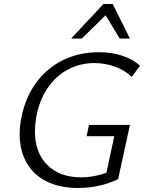

<svg xmlns="http://www.w3.org/2000/svg" viewBox="-20 -927 719 956"><path d="M78 -259Q78 -300 87 -343Q106 -441 159.5 -514.5Q213 -588 293.5 -627.5Q374 -667 472 -667Q536 -667 589 -649.5Q642 -632 677 -600L636 -544Q601 -578 551.5 -595.5Q502 -613 451 -613Q379 -613 318.5 -581Q258 -549 216.5 -487.5Q175 -426 160 -342Q154 -306 154 -273Q154 -167 215.5 -105.5Q277 -44 385 -44Q447 -44 510 -67L549 -249H411L423 -305H627L568 -35Q477 9 368 9Q277 9 211.5 -24Q146 -57 112 -117.5Q78 -178 78 -259ZM495 -907H541L627 -735H576L506 -851L387 -735H334Z"/></svg>

Font: LXGW Bright GB
Style: Italic
Weight: 400
Italic angle: -12°
Designer: Christian Thalmann (Catharsis Fonts)
Foundry: LXGW / Christian Thalmann (Catharsis Fonts) / Fontworks Inc.
Version: Version 5.510